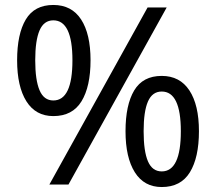

<svg xmlns="http://www.w3.org/2000/svg" viewBox="-20 -744 871 774"><path d="M195 -724Q269 -724 307 -665.5Q345 -607 345 -501Q345 -395 308.5 -335.5Q272 -276 195 -276Q124 -276 86.5 -335.5Q49 -395 49 -501Q49 -607 84 -665.5Q119 -724 195 -724ZM195 -662Q157 -662 139.5 -621.5Q122 -581 122 -501Q122 -421 139.5 -380Q157 -339 195 -339Q272 -339 272 -501Q272 -662 195 -662ZM652 -714 256 0H179L575 -714ZM632 -438Q705 -438 743.5 -379.5Q782 -321 782 -215Q782 -109 745.5 -49.5Q709 10 632 10Q561 10 523.5 -49.5Q486 -109 486 -215Q486 -321 521 -379.5Q556 -438 632 -438ZM632 -375Q594 -375 576.5 -335Q559 -295 559 -215Q559 -134 576.5 -93.5Q594 -53 632 -53Q709 -53 709 -215Q709 -375 632 -375Z"/></svg>

Font: Noto Sans Adlam Unjoined
Style: Regular
Weight: 400
Designer: Mark Jamra, Neil Patel
Foundry: JamraPatel LLC
Version: Version 3.001